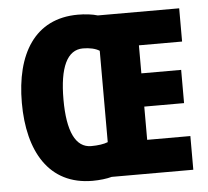

<svg xmlns="http://www.w3.org/2000/svg" viewBox="-52 -781 916 846"><g transform="rotate(-5 406.0 -357.5)"><path d="M323 -725C131 -725 43 -574 43 -359C43 -145 131 10 324 10C355 10 388 6 409 0H770V-149H579V-296H755V-443H579V-567H770V-714H410C388 -721 354 -725 323 -725ZM332 -575C362 -575 388 -569 405 -558V-154C388 -147 361 -143 331 -143C262 -143 227 -217 227 -358C227 -500 262 -575 332 -575Z"/></g></svg>

Font: Noto Sans Thai Looped Condensed Black
Style: Regular
Weight: 900
Width: 3
Designer: Sasikarn Vongin, Ben Mitchell
Foundry: The Fontpad Ltd
Version: Version 1.001